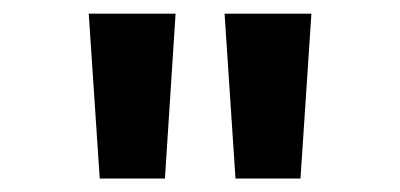

<svg xmlns="http://www.w3.org/2000/svg" viewBox="-20 -710 590 283"><path d="M223.1 -446.8H127L110.8 -689.9H238.8ZM422.9 -446.8H327.1L311 -689.9H439Z"/></svg>

Font: Code New Roman
Style: Bold
Weight: 700
Monospace: yes
Designer: Sam Radian
Foundry: Code New Roman
Version: Version 1.508 October 19, 2014